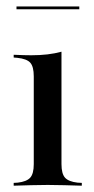

<svg xmlns="http://www.w3.org/2000/svg" viewBox="-20 -589 297 609"><path d="M87.1 -207.3V-346.8Q87.1 -377.4 76.2 -389.9Q65.3 -402.4 34.7 -405.6L23.4 -406.5V-415.3Q41.9 -414.5 54.4 -414.1Q66.9 -413.7 79 -413.7Q106.5 -413.7 130.6 -416.5Q154.8 -419.4 175 -425V-415.3V-207.3ZM131.5 -2.4Q103.2 -2.4 78.2 -1.6Q53.2 -0.8 23.4 0V-8.9L36.3 -9.7Q64.5 -12.9 75.8 -25.4Q87.1 -37.9 87.1 -68.5V-207.3H175V-68.5Q175 -37.9 186.3 -25.4Q197.6 -12.9 225.8 -9.7L239.5 -8.9V0Q208.9 -0.8 183.9 -1.6Q158.9 -2.4 131.5 -2.4ZM32.3 -559.7V-568.5H231.5V-559.7Z"/></svg>

Font: Playfair 144pt SemiCondensed Medium
Style: Regular
Weight: 500
Width: 4
Designer: Claus Eggers Sørensen
Foundry: Claus Eggers Sørensen
Version: Version 2.203